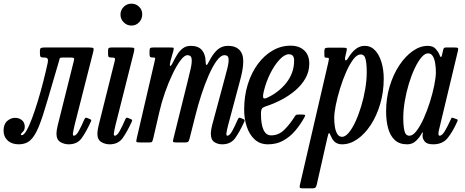

<svg xmlns="http://www.w3.org/2000/svg" viewBox="-52 -780 2546 1051"><path d="M-32.5 -65Q-32.5 -100.5 -12.5 -117.8Q7.5 -135 30 -135Q52.5 -135 68 -122.2Q83.5 -109.5 83.5 -86Q83.5 -67.5 73 -58.5Q62.5 -49.5 62.5 -44Q62.5 -40 67.5 -40Q78.5 -40 93 -65Q107.5 -90 123.2 -132Q139 -174 154.8 -225.8Q170.5 -277.5 184.5 -332Q198.5 -386.5 209 -435.5Q212.5 -452 208.5 -458.5Q204.5 -465 191 -465H189Q173.5 -465 170 -469.5Q166.5 -474 166.5 -490V-500Q166.5 -514.5 172.2 -517.2Q178 -520 191.5 -520H436.5Q456 -520 459.2 -516Q462.5 -512 458 -495L356.5 -96Q355 -89 351 -70.8Q347 -52.5 347 -48.5Q347 -37 352.5 -37Q364.5 -37 378.8 -62.2Q393 -87.5 410 -127Q413 -133 416 -135Q419 -137 426 -134L439 -128.5Q445.5 -126 447 -123.5Q448.5 -121 445.5 -114.5Q420 -58.5 395.5 -24.2Q371 10 324 10Q300 10 278.5 -2.5Q257 -15 257 -49.5Q257 -57 259 -69.5Q261 -82 263.5 -92L352.5 -448Q355.5 -459 352.2 -462Q349 -465 336.5 -465H291.5Q275.5 -465 274.8 -459.8Q274 -454.5 269 -439Q231.5 -313.5 206.8 -227.2Q182 -141 161 -88.8Q140 -36.5 115 -13.2Q90 10 51.5 10Q12.5 10 -10 -10.8Q-32.5 -31.5 -32.5 -65Z M607.5 -700Q607.5 -725 625.2 -742.5Q643 -760 667.5 -760Q692.5 -760 710 -742.5Q727.5 -725 726.5 -700Q726 -675.5 709.2 -657.8Q692.5 -640 667.5 -640Q643 -640 625.2 -657.8Q607.5 -675.5 607.5 -700ZM681 -495 580.5 -96Q578.5 -89 574.8 -70.8Q571 -52.5 571 -48.5Q571 -37 576.5 -37Q588.5 -37 602.8 -62.2Q617 -87.5 634 -127Q637 -133 640 -135Q643 -137 650 -134L663 -128.5Q669.5 -126 670.8 -123.5Q672 -121 669.5 -114.5Q644 -58.5 619.5 -24.2Q595 10 548 10Q524 10 502.5 -2.5Q481 -15 481 -49.5Q481 -57 483 -69.5Q485 -82 487.5 -92L576.5 -448Q579 -459 576 -462Q573 -465 560.5 -465H559.5Q547 -465 543.2 -468.2Q539.5 -471.5 539.5 -484V-504Q539.5 -514.5 543.8 -517.2Q548 -520 557.5 -520H660.5Q679.5 -520 682.2 -516Q685 -512 681 -495Z M785.5 -520H878.5Q894.5 -520 897.5 -518.5Q900.5 -517 897.5 -503.5L881 -445.5Q875.5 -421.5 879.8 -419Q884 -416.5 895.5 -440.5Q905.5 -460.5 918 -481Q930.5 -501.5 948.5 -515.2Q966.5 -529 991.5 -529Q1034 -529 1053.5 -505.5Q1073 -482 1073.5 -443.5Q1074 -425 1078.2 -424.2Q1082.5 -423.5 1092 -443Q1112.5 -484 1136.8 -506.5Q1161 -529 1196 -529Q1252.5 -529 1271.8 -487.2Q1291 -445.5 1262.5 -341L1197 -96Q1195 -89 1191 -70.8Q1187 -52.5 1187 -48.5Q1187 -37 1192.5 -37Q1204.5 -37 1218.8 -62.2Q1233 -87.5 1250 -127Q1253 -133 1256 -135Q1259 -137 1266 -134L1279 -128.5Q1285.5 -126 1286.8 -123.5Q1288 -121 1285.5 -114.5Q1260 -58.5 1235.5 -24.2Q1211 10 1164 10Q1140 10 1121 -2.5Q1102 -15 1102 -49.5Q1102 -57 1104 -69.8Q1106 -82.5 1108.5 -92L1172.5 -330Q1184 -372 1192.5 -405.5Q1201 -439 1199.2 -458.5Q1197.5 -478 1177.5 -478Q1156.5 -478 1134.2 -447.5Q1112 -417 1090.5 -368Q1069 -319 1050.5 -262.2Q1032 -205.5 1019 -153L985.5 -20.5Q982 -7.5 977.8 -3.8Q973.5 0 957 0H919Q896.5 0 895.2 -4.2Q894 -8.5 898.5 -26L974 -330Q984.5 -371.5 992 -405Q999.5 -438.5 997 -458.2Q994.5 -478 974 -478Q957.5 -478 936.2 -449.8Q915 -421.5 892.8 -375.2Q870.5 -329 851.2 -274Q832 -219 820 -166L786.5 -21Q783 -7 780 -3.5Q777 0 759.5 0H717.5Q695 0 694.2 -4.8Q693.5 -9.5 697.5 -27L794 -442.5Q797.5 -457.5 797.5 -461.2Q797.5 -465 790 -465H788.5Q775.5 -465 771 -467.8Q766.5 -470.5 766.5 -483.5V-497.5Q766.5 -511 769.2 -515.5Q772 -520 785.5 -520Z M1284.5 -180Q1284.5 -255 1304.5 -318.8Q1324.5 -382.5 1359.8 -430Q1395 -477.5 1441 -503.8Q1487 -530 1538.5 -530Q1585.5 -530 1613.2 -504.2Q1641 -478.5 1641 -432Q1641 -388 1620 -351.2Q1599 -314.5 1564.5 -285Q1530 -255.5 1488.2 -233.8Q1446.5 -212 1404.5 -198.5Q1388.5 -193.5 1382.5 -186.2Q1376.5 -179 1376.5 -155Q1376.5 -99.5 1390.5 -69.2Q1404.5 -39 1432 -39Q1473.5 -39 1504.5 -69.8Q1535.5 -100.5 1562.5 -144Q1566.5 -150.5 1570.8 -151.8Q1575 -153 1586 -153H1600.5Q1615 -153 1617.5 -150.2Q1620 -147.5 1613.5 -136Q1592 -97.5 1563.8 -64.2Q1535.5 -31 1498.8 -10.5Q1462 10 1415 10Q1371 10 1342 -16.8Q1313 -43.5 1298.8 -86.8Q1284.5 -130 1284.5 -180ZM1408.5 -244Q1474 -274 1515.8 -327.2Q1557.5 -380.5 1558 -447Q1559 -483 1529 -483Q1506 -483 1478.8 -454.2Q1451.5 -425.5 1428 -379Q1404.5 -332.5 1391.5 -278Q1386.5 -258 1388.5 -247.2Q1390.5 -236.5 1408.5 -244Z M1746.5 -519H1824.5Q1843 -519 1845.5 -515.5Q1848 -512 1844 -496L1839 -474.5Q1834 -453.5 1839.2 -450Q1844.5 -446.5 1854.5 -463.5Q1872 -493 1894.5 -511Q1917 -529 1944.5 -529Q1978 -529 2001 -504.5Q2024 -480 2036.2 -439.2Q2048.5 -398.5 2048.5 -349Q2048.5 -276 2029.2 -211Q2010 -146 1977.5 -96.2Q1945 -46.5 1904.2 -18.2Q1863.5 10 1820.5 10Q1779.5 10 1762.5 -28.5Q1752.5 -51 1749.2 -51.8Q1746 -52.5 1740 -26L1682.5 228Q1680 239.5 1676 245.2Q1672 251 1657 251H1604.5Q1591 251 1589.2 247Q1587.5 243 1589.5 233L1745 -438Q1748 -451.5 1748.5 -457.8Q1749 -464 1737.5 -464H1734.5Q1726.5 -464 1725 -468.2Q1723.5 -472.5 1723.5 -484V-498.5Q1723.5 -513 1728.2 -516Q1733 -519 1746.5 -519ZM1777.5 -134Q1777.5 -109.5 1781.2 -85.8Q1785 -62 1794.5 -46.5Q1804 -31 1820.5 -31Q1838 -31 1857 -53.5Q1876 -76 1893.5 -113.8Q1911 -151.5 1925 -197.8Q1939 -244 1947.2 -292.5Q1955.5 -341 1955.5 -384Q1955.5 -428.5 1949.5 -455.2Q1943.5 -482 1922 -482Q1902.5 -482 1882.2 -455.5Q1862 -429 1843.2 -386.8Q1824.5 -344.5 1809.8 -296.8Q1795 -249 1786.2 -205.5Q1777.5 -162 1777.5 -134Z M2451 -114.5Q2426 -58.5 2398.2 -24.2Q2370.5 10 2319 10Q2285 10 2272.8 -5.5Q2260.5 -21 2261 -38Q2261 -41.5 2261.5 -43.8Q2262 -46 2262.5 -50Q2263 -55.5 2261.2 -55.5Q2259.5 -55.5 2256.5 -50Q2246 -29.5 2226.2 -9.8Q2206.5 10 2177 10Q2133.5 10 2108.2 -14.2Q2083 -38.5 2072.2 -79.2Q2061.5 -120 2061.5 -170Q2061.5 -243 2081.2 -308Q2101 -373 2134 -422.8Q2167 -472.5 2207.5 -500.8Q2248 -529 2289.5 -529Q2318.5 -529 2333.2 -512.2Q2348 -495.5 2353.5 -480.5Q2358 -468.5 2361.2 -467.5Q2364.5 -466.5 2367.5 -479L2374 -507Q2375.5 -514 2378.2 -517Q2381 -520 2389 -520H2437.5Q2452.5 -520 2455 -516.5Q2457.5 -513 2454.5 -501L2351 -69Q2348 -58 2348 -48.5Q2348 -37 2354.5 -37Q2367.5 -37 2382.8 -62.2Q2398 -87.5 2416 -127Q2419 -133.5 2420.2 -135.2Q2421.5 -137 2428.5 -134.5L2445.5 -128.5Q2452.5 -126.5 2453.2 -123.8Q2454 -121 2451 -114.5ZM2334 -385Q2334 -409.5 2330.2 -433.2Q2326.5 -457 2317.2 -472.5Q2308 -488 2291 -488Q2273.5 -488 2254.5 -465.5Q2235.5 -443 2217.8 -405.2Q2200 -367.5 2186 -321.2Q2172 -275 2163.8 -226.5Q2155.5 -178 2155.5 -135Q2155.5 -91 2161.8 -64Q2168 -37 2189 -37Q2208 -37 2228.2 -63.5Q2248.5 -90 2267.5 -132.2Q2286.5 -174.5 2301.5 -222.2Q2316.5 -270 2325.2 -313.5Q2334 -357 2334 -385Z"/></svg>

Font: Besley* Condensed
Style: Italic
Weight: 400
Width: 3
Italic angle: -13°
Designer: Owen Earl
Foundry: indestructible type*
Version: Version 3.000; ttfautohint (v1.8.3)